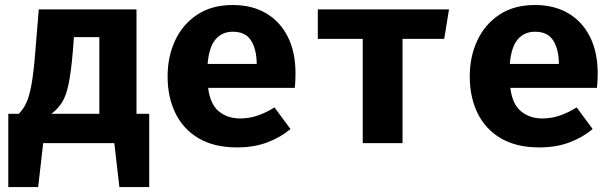

<svg xmlns="http://www.w3.org/2000/svg" viewBox="-20 -583 2502 782"><path d="M13.8 -119.5H56.4Q74.9 -137.9 87.2 -164.1Q99.5 -190.3 108.2 -238.5Q116.9 -286.7 123.6 -370.3L137.9 -544.6H535.9V-119.5H587.7V179H466.2L445.6 0H155.9L135.4 179H13.8ZM384.6 -431.8H281L276.9 -376.4Q269.7 -290.8 259.7 -242.1Q249.7 -193.3 233.1 -166.7Q216.4 -140 189.2 -119.5H384.6Z M827.7 -225.1Q835.9 -158.5 871.3 -129.5Q906.7 -100.5 958.5 -100.5Q995.9 -100.5 1030.8 -112.8Q1065.6 -125.1 1097.9 -145.6L1163.1 -57.4Q1124.6 -24.6 1070 -3.6Q1015.4 17.4 945.6 17.4Q852.3 17.4 789.2 -19.7Q726.2 -56.9 694.4 -122.1Q662.6 -187.2 662.6 -271.8Q662.6 -352.3 693.3 -418.2Q724.1 -484.1 783.3 -523.3Q842.6 -562.6 928.2 -562.6Q1006.2 -562.6 1063.3 -529.2Q1120.5 -495.9 1152.1 -433.3Q1183.6 -370.8 1183.6 -283.1Q1183.6 -269.2 1182.8 -253.3Q1182.1 -237.4 1180.5 -225.1ZM928.2 -453.8Q884.6 -453.8 857.9 -422.6Q831.3 -391.3 825.6 -322.6H1025.6Q1025.1 -382.1 1002.6 -417.9Q980 -453.8 928.2 -453.8Z M1808.7 -544.6 1789.2 -424.6H1619.5V0H1457.4V-424.6H1274.4V-544.6Z M2058.5 -225.1Q2066.7 -158.5 2102.1 -129.5Q2137.4 -100.5 2189.2 -100.5Q2226.7 -100.5 2261.5 -112.8Q2296.4 -125.1 2328.7 -145.6L2393.8 -57.4Q2355.4 -24.6 2300.8 -3.6Q2246.2 17.4 2176.4 17.4Q2083.1 17.4 2020 -19.7Q1956.9 -56.9 1925.1 -122.1Q1893.3 -187.2 1893.3 -271.8Q1893.3 -352.3 1924.1 -418.2Q1954.9 -484.1 2014.1 -523.3Q2073.3 -562.6 2159 -562.6Q2236.9 -562.6 2294.1 -529.2Q2351.3 -495.9 2382.8 -433.3Q2414.4 -370.8 2414.4 -283.1Q2414.4 -269.2 2413.6 -253.3Q2412.8 -237.4 2411.3 -225.1ZM2159 -453.8Q2115.4 -453.8 2088.7 -422.6Q2062.1 -391.3 2056.4 -322.6H2256.4Q2255.9 -382.1 2233.3 -417.9Q2210.8 -453.8 2159 -453.8Z"/></svg>

Font: Fira Code
Style: Bold
Weight: 700
Monospace: yes
Designer: Carrois Corporate, Edenspiekermann AG, Nikita Prokopov
Foundry: Carrois Corporate, Edenspiekermann AG, Nikita Prokopov
Version: Version 6.000; ttfautohint (v1.8.2) -l 8 -r 50 -G 200 -x 14 